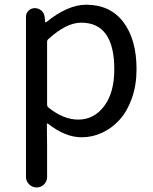

<svg xmlns="http://www.w3.org/2000/svg" viewBox="-20 -575 659 826"><path d="M91.8 186.5V-502.9Q91.8 -518.6 103 -529.3Q114.3 -540 129.9 -540Q145.5 -540 157.7 -529.8Q169.9 -519.5 171.9 -502.9L174.8 -479.5Q174.8 -478.5 176.3 -478.5Q177.7 -478.5 178.7 -479.5Q271.5 -554.7 350.6 -554.7Q454.1 -554.7 510.7 -480Q567.4 -405.3 567.4 -277.3Q567.4 -210 547.9 -153.8Q528.3 -97.7 495.6 -61Q462.9 -24.4 420.4 -4.4Q377.9 15.6 331.1 15.6Q260.7 15.6 186.5 -43Q184.6 -43.9 182.6 -43Q180.7 -42 181.6 -40L182.6 47.9V186.5Q182.6 205.1 169.4 218.3Q156.2 231.4 137.7 231.4Q119.1 231.4 105.5 218.3Q91.8 205.1 91.8 186.5ZM316.4 -60.5Q384.8 -60.5 428.2 -118.7Q471.7 -176.8 471.7 -276.4Q471.7 -477.5 329.1 -477.5Q265.6 -477.5 188.5 -407.2Q182.6 -402.3 182.6 -395.5V-125Q182.6 -117.2 188.5 -112.3Q252.9 -60.5 316.4 -60.5Z"/></svg>

Font: Gen Jyuu Gothic P Regular
Style: Regular
Weight: 400
Designer: [Source Han Sans]
Ryoko NISHIZUKA  (kana & ideographs); Paul D. Hunt (Latin, Greek & Cyrillic); Wenlong ZHANG  (bopomofo
Version: Version 1.002.20150607